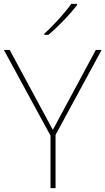

<svg xmlns="http://www.w3.org/2000/svg" viewBox="-20 -972 545 992"><path d="M378 -945V-952H348C319 -909 254 -838 209 -798V-792H230C283 -836 343 -900 378 -945ZM253 -301 30 -714H0L241 -271V0H267V-275L505 -714H475Z"/></svg>

Font: Noto Sans Thai Looped Thin
Style: Regular
Weight: 100
Designer: Sasikarn Vongin, Ben Mitchell
Foundry: The Fontpad Ltd
Version: Version 1.001